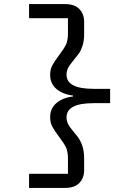

<svg xmlns="http://www.w3.org/2000/svg" viewBox="-20 -780 680 938"><path d="M391 -673V-613Q391 -580 383 -556Q375 -532 366 -519.5Q357 -507 335 -480Q318 -460 311.5 -445.5Q305 -431 305 -415Q305 -346 437 -346H518V-276H437Q305 -276 305 -207Q305 -191 311.5 -176.5Q318 -162 335 -142Q338 -138 355 -117.5Q372 -97 381.5 -69.5Q391 -42 391 -9V51Q391 90 367.5 114Q344 138 299 138H122V69H312V-3Q312 -39 303 -58.5Q294 -78 272 -107Q248 -139 236.5 -159.5Q225 -180 225 -208Q225 -249 254.5 -275.5Q284 -302 337 -309V-313Q284 -320 254.5 -346.5Q225 -373 225 -414Q225 -442 236.5 -462.5Q248 -483 272 -515Q294 -544 303 -563.5Q312 -583 312 -619V-691H122V-760H299Q344 -760 367.5 -736Q391 -712 391 -673Z"/></svg>

Font: Writer
Style: Regular
Weight: 400
Monospace: yes
Designer: Mike Abbink, Paul van der Laan, Pieter van Rosmalen
Foundry: Bold Monday
Version: Version 2.001 2020